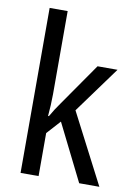

<svg xmlns="http://www.w3.org/2000/svg" viewBox="-86 -816 612 871"><g transform="rotate(10 220.0 -380.0)"><path d="M154 -377V-760H71V0H154V-198L211 -261L341 0H434L267 -323L423 -537H331L196 -343C182 -324 164 -296 153 -276H149C152 -308 154 -345 154 -377Z"/></g></svg>

Font: Noto Sans Georgian Condensed
Style: Regular
Weight: 400
Width: 3
Designer: Monotype Design Team, Akaki Razmadze
Foundry: Google LLC
Version: Version 2.005